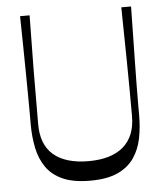

<svg xmlns="http://www.w3.org/2000/svg" viewBox="-52 -746 693 803"><g transform="rotate(-5 295.0 -344.5)"><path d="M295 11Q224 11 179.5 -9Q135 -29 110.5 -64.5Q86 -100 76.5 -146.5Q67 -193 67 -244Q67 -260 67 -293Q67 -326 66.5 -371Q66 -416 65.5 -470Q65 -524 64 -583Q63 -642 62 -700H102Q100 -586 99 -472Q98 -358 98 -244Q98 -200 110.5 -168Q123 -136 148 -114.5Q173 -93 210 -82Q247 -71 295 -71Q343 -71 379.5 -82Q416 -93 441 -114.5Q466 -136 479 -168Q492 -200 492 -244Q492 -358 490.5 -472Q489 -586 487 -700H528Q527 -642 526 -583Q525 -524 524 -470Q523 -416 522.5 -370.5Q522 -325 522 -292Q522 -259 522 -243Q522 -193 513 -147.5Q504 -102 479.5 -66Q455 -30 410.5 -9.5Q366 11 295 11Z"/></g></svg>

Font: Ojuju ExtraLight
Style: Regular
Weight: 400
Version: Version 1.000